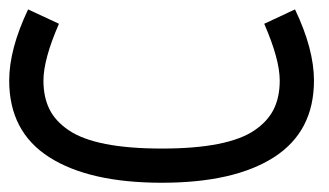

<svg xmlns="http://www.w3.org/2000/svg" viewBox="-154 -379 705 411"><path d="M-93.8 -358.9 -27.8 -328.1Q-61 -252 -61 -206.5Q-61 -171.4 -48.3 -145.5Q-35.6 -119.6 -6.8 -100.1Q22 -80.6 71.8 -70.8Q121.6 -61 192.4 -61Q263.2 -61 312.7 -70.8Q362.3 -80.6 390.9 -100.1Q419.4 -119.6 432.1 -145.5Q444.8 -171.4 444.8 -206.5Q444.8 -252 411.6 -328.1L477.5 -358.9Q518.1 -273.9 518.1 -206.5Q518.1 -97.7 432.9 -42.7Q347.7 12.2 192.4 12.2Q37.1 12.2 -48.6 -42.5Q-134.3 -97.2 -134.3 -206.5Q-134.3 -273.9 -93.8 -358.9Z"/></svg>

Font: AzarMehrMonospaced
Style: SansBold
Weight: 1
Designer: Amin Abedi
Version: Version 1.00